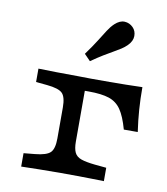

<svg xmlns="http://www.w3.org/2000/svg" viewBox="-77 -733 696 798"><g transform="rotate(10 271.0 -334.0)"><path d="M193.8 -206.7V-271.9Q193.8 -316.4 177.9 -332Q162.1 -347.6 113.3 -352.3L65.9 -356.9V-413.4Q102.8 -412.6 141.5 -411.8Q180.2 -411 232.8 -411L271.7 -365.6V-206.7ZM232.8 -356.1V-411L288.4 -410.2H367.9Q402.5 -410.2 436.3 -410.9Q470.2 -411.7 504.8 -412.6Q504.7 -363 507.9 -318.6Q511 -274.2 518.1 -225.5H459.3Q444.4 -279.1 425.3 -307Q406.2 -334.9 374.4 -345.5Q342.6 -356.1 288.4 -356.1ZM232.8 -2.4Q180.2 -2.4 141.5 -1.6Q102.8 -0.8 65.9 0V-56.5L113.3 -61.1Q162.1 -65.8 177.9 -81.8Q193.8 -97.7 193.8 -141.5V-206.7H271.7V-141.5Q271.7 -112.1 279.6 -95.7Q287.5 -79.4 307.8 -72.3Q328.2 -65.1 365.7 -61.2L414.9 -56.5V0Q388.4 -0.8 361 -1.2Q333.6 -1.6 302.3 -2Q271 -2.4 232.8 -2.4ZM271.1 -481 245.3 -507.6Q272.6 -545.1 289.1 -571.6Q305.6 -598.1 317.7 -616.9Q329.7 -635.8 343.8 -649.2Q364.8 -668.7 385.4 -667.6Q406 -666.5 420.9 -651.5Q434.8 -637.5 434.8 -615.9Q434.7 -594.4 415.3 -574.9Q404.4 -564 391.2 -555.5Q378 -547 360.8 -537.3Q343.6 -527.7 321.6 -514.3Q299.6 -500.9 271.1 -481Z"/></g></svg>

Font: Playfair 5pt SemiExpanded Light
Style: Regular
Weight: 300
Width: 6
Designer: Claus Eggers Sørensen
Foundry: Claus Eggers Sørensen
Version: Version 2.203